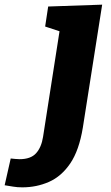

<svg xmlns="http://www.w3.org/2000/svg" viewBox="-154 -561 477 825"><path d="M-134 235 -108 120Q-97 121 -88 122Q-79 123 -70 123Q-22 123 1 97.5Q24 72 31 27L104 -441L116 -422L40 -447L53 -533L285 -541L202 -13Q186 85 148 141Q110 197 56.5 220.5Q3 244 -58 244Q-80 244 -97 241Q-114 238 -134 235Z"/></svg>

Font: Bitter Thin ExtraBold
Style: Italic
Weight: 800
Italic angle: -9°
Version: Version 2.002